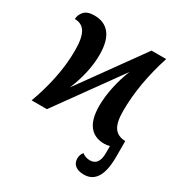

<svg xmlns="http://www.w3.org/2000/svg" viewBox="-173 -673 946 999"><g transform="rotate(30 299.5 -173.5)"><path d="M401 142Q401 119 415 103Q436 119 462 119Q516 119 516 44V2Q499 7 484 7Q425 7 394 -32.5Q363 -72 363 -152Q363 -204 375.5 -264Q388 -324 411 -382L136 0H44Q73 -77 91.5 -164.5Q110 -252 110 -339Q110 -412 90 -445.5Q70 -479 27 -479Q28 -505 46.5 -525.5Q65 -546 107 -546Q168 -546 200 -505Q232 -464 232 -382Q232 -277 183 -158L455 -536H543Q484 -353 484 -190Q484 -121 505.5 -91Q527 -61 572 -60V42Q570 199 472 199Q439 199 420 184.5Q401 170 401 142Z"/></g></svg>

Font: Noto Serif NarrowSemiBold
Style: Regular
Weight: 600
Width: 4
Designer: Monotype Design Team
Foundry: Monotype Imaging Inc.
Version: Version 1.001